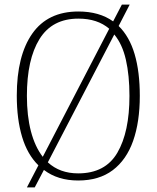

<svg xmlns="http://www.w3.org/2000/svg" viewBox="-20 -775 681 835"><path d="M147 -56Q99 -103 76 -180Q53 -257 53 -359Q53 -533 120.5 -629Q188 -725 321 -725Q412 -725 472 -682L510 -755H544L496 -662Q543 -616 565.5 -539.5Q588 -463 588 -358Q588 -245 559 -162.5Q530 -80 470.5 -35Q411 10 320 10Q231 10 171 -36L131 40H97ZM455 -650Q404 -694 321 -694Q207 -694 152 -605.5Q97 -517 97 -358Q97 -271 114.5 -204Q132 -137 166 -93ZM320 -21Q438 -21 490.5 -111Q543 -201 543 -358Q543 -447 527.5 -515Q512 -583 477 -625L188 -69Q240 -21 320 -21Z"/></svg>

Font: Noto Serif Lao SemiCondensed ExtraLight
Style: Regular
Weight: 200
Width: 4
Designer: Monotype Design Team
Foundry: Monotype Imaging Inc.
Version: Version 2.003; ttfautohint (v1.8.4.7-5d5b)